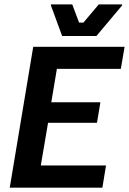

<svg xmlns="http://www.w3.org/2000/svg" viewBox="-20 -866 595 886"><path d="M25 0 133.3 -650H555L537.5 -548.3H242.5L216.7 -394.2H443.3L427.5 -299.2H201.7L168.3 -102.5H469.2L452.5 0ZM266.7 -700 215 -840.8V-845.8H313.3L345 -761.7H365L435.8 -845.8H543.3V-840.8L425 -700Z"/></svg>

Font: Familjen Grotesk SemiBold
Style: Italic
Weight: 600
Italic angle: -9.46201°
Designer: Anders Wikstroem, Jonas Baeckman, Matilda Gysing, Kristian Moeller
Foundry: Familjen STHLM AB
Version: Version 2.002